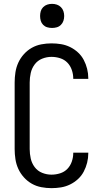

<svg xmlns="http://www.w3.org/2000/svg" viewBox="-20 -968 540 996"><path d="M247 8Q221 8 194.5 3Q168 -2 145 -15Q122 -28 104 -48Q86 -68 75 -92Q64 -116 60 -142.5Q56 -169 56 -195V-540Q56 -566 60 -592.5Q64 -619 75 -643Q86 -667 104 -687Q122 -707 145 -720Q168 -733 194.5 -738Q221 -743 247 -743Q272 -743 296.5 -739Q321 -735 343.5 -724Q366 -713 384.5 -696Q403 -679 414.5 -657Q426 -635 432 -611Q438 -587 438 -562V-559H360V-561Q360 -583 352.5 -605Q345 -627 329.5 -643Q314 -659 292 -666Q270 -673 247 -673Q222 -673 198.5 -663.5Q175 -654 160 -634Q145 -614 139.5 -589.5Q134 -565 134 -540V-195Q134 -170 139.5 -145.5Q145 -121 160 -101Q175 -81 198.5 -71.5Q222 -62 247 -62Q270 -62 292 -69Q314 -76 329.5 -92Q345 -108 352.5 -130Q360 -152 360 -174V-176H438V-173Q438 -148 432 -124Q426 -100 414.5 -78Q403 -56 384.5 -39Q366 -22 343.5 -11Q321 0 296.5 4Q272 8 247 8ZM250 -823Q237 -823 225 -826.5Q213 -830 204 -839Q195 -848 191.5 -860Q188 -872 188 -885Q188 -898 191.5 -910Q195 -922 204 -931Q213 -940 225 -944Q237 -948 250 -948Q263 -948 275 -944Q287 -940 296 -931Q305 -922 309 -910Q313 -898 313 -885Q313 -872 309 -860Q305 -848 296 -839Q287 -830 275 -826.5Q263 -823 250 -823Z"/></svg>

Font: Iosevka www.saffi
Style: Regular
Weight: 400
Monospace: yes
Designer: Belleve Invis
Foundry: Belleve Invis
Version: Version 22.0.2; ttfautohint (v1.8.3)